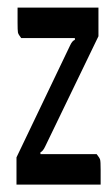

<svg xmlns="http://www.w3.org/2000/svg" viewBox="-20 -497 300 517"><path d="M88.9 -82H240.2Q248 -72.3 249.5 -67.4Q251 -62.5 251 -40V0H24.4V-73.2L168.9 -375Q174.8 -387.7 181.6 -389.6V-394.5H37.1Q29.3 -404.3 28.3 -409.7Q27.3 -415 27.3 -436.5V-476.6H245.1V-399.4L101.6 -102.5Q95.7 -89.8 88.9 -86.9Z"/></svg>

Font: Vancouver Drive
Style: Regular
Weight: 400
Designer: Valery Zaveryaev
Foundry: Cyreal (www.cyreal.org)
Version: Version 1.06